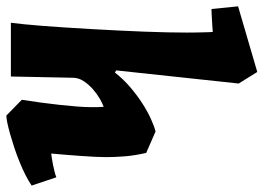

<svg xmlns="http://www.w3.org/2000/svg" viewBox="-145 -678 824 600"><g transform="rotate(90 267.0 -378.0)"><path d="M38.1 0Q40 -14.6 42.7 -40.3Q45.4 -65.9 47.9 -99.1Q50.3 -132.3 53 -171.6Q55.7 -210.9 57.9 -252.2Q60.1 -293.5 62.3 -335.4Q64.5 -377.4 65.9 -416.5Q67.4 -455.6 68.1 -489.7Q68.8 -523.9 68.8 -549.8Q68.8 -562 68.6 -574.7Q68.4 -587.4 68.1 -598.6Q67.9 -609.9 67.6 -618.4Q67.4 -627 66.9 -630.9Q56.6 -629.9 45.9 -629.4Q35.2 -628.9 25.4 -628.2Q15.6 -627.4 7.6 -627.2Q-0.5 -627 -4.9 -627L-13.2 -710L191.9 -770L228 -711.9L187 -329.1L193.8 -325.2Q214.8 -352.1 240.5 -373.8Q266.1 -395.5 291.3 -411.6Q316.4 -427.7 339.4 -438Q362.3 -448.2 377.9 -452.1L444.8 -422.9Q453.1 -386.7 455.6 -355.5Q458 -324.2 458 -296.9Q458 -282.7 457 -262.2Q456.1 -241.7 454.3 -218.5Q452.6 -195.3 450.7 -171.1Q448.7 -147 446.8 -126Q451.2 -126.5 460.9 -127.9Q470.7 -129.4 481.7 -131.6Q492.7 -133.8 503.4 -136.5Q514.2 -139.2 521 -142.1L546.9 -64.9Q532.7 -55.2 513.4 -45.4Q494.1 -35.6 472.4 -26.9Q450.7 -18.1 428.5 -10.7Q406.2 -3.4 386.5 2.2Q366.7 7.8 351.3 11Q335.9 14.2 328.1 14.2L278.8 -34.2Q283.2 -62 287.4 -92.5Q291.5 -123 294.7 -152.1Q297.9 -181.2 299.8 -206.3Q301.8 -231.4 301.8 -249Q301.8 -262.7 301.8 -271Q301.8 -279.3 300.8 -290Q290.5 -286.6 275.4 -277.8Q260.3 -269 245.8 -256.3Q231.4 -243.7 220.9 -228Q210.4 -212.4 210 -194.8L206.1 0Z"/></g></svg>

Font: Simonetta
Style: Black Italic
Weight: 900
Italic angle: -2°
Designer: Gayaneh Bagdasaryan
Foundry: Brownfox
Version: Version 1.002